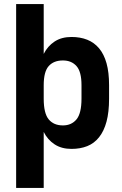

<svg xmlns="http://www.w3.org/2000/svg" viewBox="-20 -720 595 940"><path d="M59 -700H194V-456Q213 -494 247 -516.5Q281 -539 330 -539Q373 -539 407 -525.5Q441 -512 465 -483.5Q489 -455 501.5 -410.5Q514 -366 514 -303V-237Q514 -171 501.5 -124.5Q489 -78 465 -48Q441 -18 407 -4.5Q373 9 330 9Q281 9 247 -13.5Q213 -36 194 -74V200H59ZM288 -106Q330 -106 354.5 -135.5Q379 -165 379 -237V-303Q379 -369 354.5 -396.5Q330 -424 288 -424Q243 -424 218.5 -396.5Q194 -369 194 -303V-237Q194 -165 218.5 -135.5Q243 -106 288 -106Z"/></svg>

Font: Golos UI VF
Style: Regular
Weight: 400
Designer: A.Korolkova, Vitaly Kuzmin
Foundry: ParaType Ltd
Version: Version 2.000